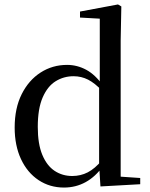

<svg xmlns="http://www.w3.org/2000/svg" viewBox="-20 -829 677 864"><path d="M268 15Q204 15 153.5 -18.5Q103 -52 74.5 -113Q46 -174 46 -255Q46 -342 77.5 -405Q109 -468 162.5 -502.5Q216 -537 282 -537Q327 -537 368 -515Q409 -493 445 -442H455L441 -419Q407 -455 376.5 -470.5Q346 -486 311 -486Q267 -486 230.5 -463.5Q194 -441 172 -390.5Q150 -340 150 -258Q150 -181 170.5 -132Q191 -83 226 -60Q261 -37 305 -37Q343 -37 375 -53.5Q407 -70 439 -108L453 -82H444Q410 -34 365.5 -9.5Q321 15 268 15ZM432 10 426 -87V-89V-438L429 -448V-745L340 -750V-777L511 -809L526 -800L523 -647V-34L611 -28V0Z"/></svg>

Font: Noto Serif KR ExtraLight Medium
Style: Regular
Weight: 500
Version: Version 2.002-H1;hotconv 1.1.0;makeotfexe 2.6.0